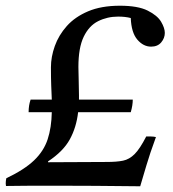

<svg xmlns="http://www.w3.org/2000/svg" viewBox="-40 -650 606 671"><path d="M128 -83 333 -84Q368 -84 390 -88.5Q412 -93 430.5 -111.5Q449 -130 471 -173Q479 -173 487.5 -173Q496 -173 505 -171Q483 -111 471.5 -71.5Q460 -32 450 1Q365 0 292 -0.5Q219 -1 152 -1Q108 -1 78 -1Q48 -1 26 -0.5Q4 0 -19 0Q-19 -2 -19.5 -3.5Q-20 -5 -20 -9Q-20 -13 -19.5 -18Q-19 -23 -18 -27Q45 -57 79 -89.5Q113 -122 126.5 -163Q140 -204 141 -258H60Q60 -282 67 -302H141Q140 -325 139 -351Q138 -377 138 -415Q138 -451 151.5 -489Q165 -527 193.5 -559Q222 -591 268 -610.5Q314 -630 379 -630Q442 -630 476 -613Q510 -596 523 -574Q536 -552 536 -535Q536 -517 523.5 -502Q511 -487 488 -487Q461 -487 440 -511.5Q419 -536 417 -587Q398 -592 373 -592Q335 -592 303 -576Q271 -560 252.5 -521.5Q234 -483 234 -416Q234 -398 235 -370Q236 -342 236 -317Q236 -309 236 -302H424Q424 -282 417 -258H233Q227 -205 204 -163Q181 -121 128 -86Z"/></svg>

Font: Tiro Bangla
Style: Italic
Weight: 400
Italic angle: -11°
Designer: Bangla: John Hudson & Fiona Ross, assisted by Neelakash Kshetrimayum. Latin: John Hudson with Paul Hanslow, assisted by 
Foundry: Tiro Typeworks Ltd.
Version: Version 1.60